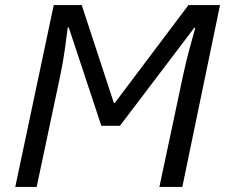

<svg xmlns="http://www.w3.org/2000/svg" viewBox="-20 -734 884 754"><path d="M40 0 191 -714H301L427 -330H431L720 -714H844L696 0H606L699 -438Q710 -490 724 -541.5Q738 -593 747 -625H743L451 -240H378L250 -626H246Q242 -595 235 -543Q228 -491 216 -434L124 0Z"/></svg>

Font: Manna Sans
Style: Italic
Weight: 400
Italic angle: -12°
Designer: Monotype Design Team
Foundry: Monotype Imaging Inc.
Version: Version 2.001.1; ttfautohint (v1.8.2)